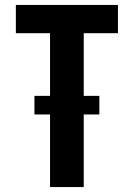

<svg xmlns="http://www.w3.org/2000/svg" viewBox="-20 -755 540 775"><path d="M182 0V-293H119V-368H182V-621H44V-735H456V-621H318V-368H381V-293H318V0Z"/></svg>

Font: Iosevka SS04 Heavy
Style: Regular
Weight: 900
Monospace: yes
Designer: Belleve Invis
Foundry: Belleve Invis
Version: Version 19.0.0; ttfautohint (v1.8.4)